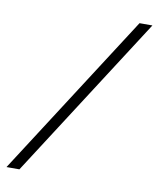

<svg xmlns="http://www.w3.org/2000/svg" viewBox="-95 -859 835 1024"><g transform="rotate(10 323.0 -346.5)"><path d="M11.2 92.8 576.7 -786.1H646.5L81.1 92.8Z"/></g></svg>

Font: Cascadia Code Light
Style: Italic
Weight: 300
Italic angle: -10°
Monospace: yes
Designer: Aaron Bell
Foundry: Saja Typeworks
Version: Version 2404.023; ttfautohint (v1.8.4)